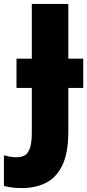

<svg xmlns="http://www.w3.org/2000/svg" viewBox="-85 -734 445 978"><path d="M26 224Q-2 224 -24.5 221Q-47 218 -65 213V57Q-51 61 -35.5 64Q-20 67 0 67Q23 67 40 58Q57 49 67 21.5Q77 -6 77 -60V-286H-1V-435H77V-714H263V-435H339V-286H263V-63Q263 44 233 107Q203 170 149.5 197Q96 224 26 224Z"/></svg>

Font: Noto Sans SemiCondensed Black
Style: Regular
Weight: 900
Width: 4
Designer: Monotype Design Team
Foundry: Monotype Imaging Inc.
Version: Version 2.013; ttfautohint (v1.8.4.7-5d5b)